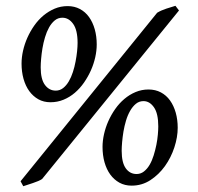

<svg xmlns="http://www.w3.org/2000/svg" viewBox="-20 -624 682 661"><path d="M524.9 -189Q524.9 -233.4 510 -254.6Q495.1 -275.9 474.1 -275.9Q459 -275.9 447.8 -266.6Q436.5 -257.3 428 -242.4Q419.4 -227.5 413.8 -208.7Q408.2 -189.9 405 -170.9Q401.9 -151.9 400.4 -134.5Q398.9 -117.2 398.9 -105Q398.9 -64 413.1 -44.4Q427.2 -24.9 450.2 -24.9Q464.4 -24.9 475.6 -33.7Q486.8 -42.5 495.1 -56.6Q503.4 -70.8 509 -88.9Q514.6 -106.9 518.3 -125.2Q522 -143.6 523.4 -160.2Q524.9 -176.8 524.9 -189ZM247.1 -476.1Q247.1 -520.5 231.9 -541.7Q216.8 -563 194.8 -563Q179.7 -563 168.5 -553.7Q157.2 -544.4 148.9 -529.5Q140.6 -514.6 135 -495.8Q129.4 -477.1 126.2 -458Q123 -439 121.6 -421.6Q120.1 -404.3 120.1 -392.1Q120.1 -351.1 134.8 -331.5Q149.4 -312 171.9 -312Q186 -312 197.3 -320.8Q208.5 -329.6 216.8 -343.8Q225.1 -357.9 231 -376Q236.8 -394 240.2 -412.4Q243.7 -430.7 245.4 -447.3Q247.1 -463.9 247.1 -476.1ZM591.8 -184.1Q591.8 -151.9 580.3 -116.7Q568.8 -81.5 547.9 -52.2Q526.9 -22.9 497.8 -3.9Q468.8 15.1 433.1 15.1Q409.7 15.1 391.1 4.9Q372.6 -5.4 359.6 -23.2Q346.7 -41 339.8 -65.4Q333 -89.8 333 -118.2Q333 -139.2 338.1 -162.1Q343.3 -185.1 353 -207Q362.8 -229 376.7 -248.8Q390.6 -268.6 408.2 -283.4Q425.8 -298.3 446.8 -307.1Q467.8 -315.9 491.2 -315.9Q515.1 -315.9 533.9 -305.9Q552.7 -295.9 565.4 -278.1Q578.1 -260.3 585 -236.1Q591.8 -211.9 591.8 -184.1ZM125 -7.8Q120.1 -4.4 111.6 -0.7Q103 2.9 93.5 6.1Q84 9.3 75 12.2Q65.9 15.1 60.1 17.1L50.8 0L521 -580.1Q534.7 -588.4 552.5 -594.2Q570.3 -600.1 584 -604L596.2 -587.9ZM313 -471.2Q313 -449.7 307.9 -426.8Q302.7 -403.8 293 -381.8Q283.2 -359.9 269.3 -339.8Q255.4 -319.8 237.8 -304.7Q220.2 -289.6 199 -280.8Q177.7 -272 153.8 -272Q130.4 -272 112.1 -282.2Q93.8 -292.5 80.8 -310.3Q67.9 -328.1 61 -352.5Q54.2 -377 54.2 -404.8Q54.2 -426.3 59.3 -449.2Q64.5 -472.2 74.2 -494.1Q84 -516.1 97.9 -535.9Q111.8 -555.7 129.6 -570.6Q147.5 -585.4 168.2 -594.2Q189 -603 212.9 -603Q236.3 -603 255.1 -593Q273.9 -583 286.6 -565.2Q299.3 -547.4 306.2 -523.2Q313 -499 313 -471.2Z"/></svg>

Font: Gentium Plus Cyr
Style: Italic
Weight: 400
Italic angle: -8°
Designer: J. Victor Gaultney, Annie Olsen, Iska Routamaa, Becca Hirsbrunner
Foundry: SIL International
Version: Version 5.000